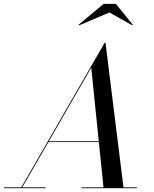

<svg xmlns="http://www.w3.org/2000/svg" viewBox="-65 -990 810 1010"><path d="M510.5 -924.5 631.5 -856.5 633.5 -859.5 545 -969.5H480L348 -859.5L351 -856.5ZM-45 -4.5V0H175V-4.5H52L189.5 -242.5H455L479.5 -4.5H365V0H655V-4.5H584.5L490 -765H485.5L47 -4.5ZM415 -634 454.5 -247H192Z"/></svg>

Font: Bodoni* 36pt
Style: Italic
Weight: 400
Italic angle: -13°
Version: Version 2.3